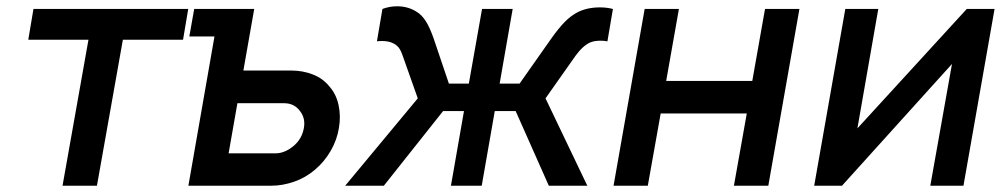

<svg xmlns="http://www.w3.org/2000/svg" viewBox="-20 -591 3198 611"><path d="M562.5 -464.5H371L288.5 0H179L261.5 -464.5H70L86.5 -562.5H579Z M1058.5 -183.5Q1052.5 -146 1032.5 -111.2Q1012.5 -76.5 982.5 -51Q952.5 -25.5 916 -12.8Q879.5 0 843 0H579.5L662.5 -475H582.5L598 -562.5H789L754.5 -366.5H907.5Q944 -366.5 976.2 -353.8Q1008.5 -341 1028.5 -315.5Q1050 -291.5 1057.5 -256.2Q1065 -221 1058.5 -183.5ZM947 -183.5Q952.5 -214 935.5 -236.5Q917 -262.5 884.5 -262.5H735.5L707.5 -103H856.5Q887 -103 916 -128Q941 -150 947 -183.5Z M1309.5 -278 1261.5 -413.5Q1255.5 -431.5 1248.2 -440.2Q1241 -449 1229.5 -454Q1216 -460.5 1196 -460.5Q1190.5 -460.5 1186.5 -460.2Q1182.5 -460 1179.5 -459.5L1197 -562.5Q1219.5 -571 1244 -571Q1277 -571 1303.5 -555Q1314 -549 1321.5 -541Q1329 -533 1335.5 -522.8Q1342 -512.5 1347.8 -499.5Q1353.5 -486.5 1359.5 -470L1408.5 -325H1472L1514 -562.5H1611.5L1570 -325H1633.5L1735.5 -470Q1757.5 -501 1776.8 -520.8Q1796 -540.5 1818 -552Q1848.5 -567.5 1889 -567.5Q1911 -567.5 1930.5 -562.5L1913 -459.5Q1901.5 -461.5 1892 -461.5Q1872.5 -461.5 1859.5 -456.5Q1835.5 -446.5 1811.5 -413.5L1716 -278L1849 0H1726.5L1621 -237.5H1554.5L1513 0H1415L1456.5 -237.5H1390L1201.5 0H1078.5Z M2524 -562.5 2425 0H2315.5L2356.5 -230H2082.5L2041.5 0H1932.5L2031.5 -562.5H2140.5L2100 -333.5H2374L2414.5 -562.5Z M3046 0H2940.5L3009.5 -387.5L2659.5 0H2571L2670 -562.5H2775L2708.5 -182.5L3056.5 -562.5H3145Z"/></svg>

Font: Russisch Sans SemiBold
Style: Italic
Weight: 600
Width: 4
Italic angle: -10°
Designer: Michael Sharanda (font) & Cristiano Sobral (main changes)
Foundry: Michael Sharanda
Version: Version 2.00;September 8, 2020;FontCreator 13.0.0.2681 64-bi